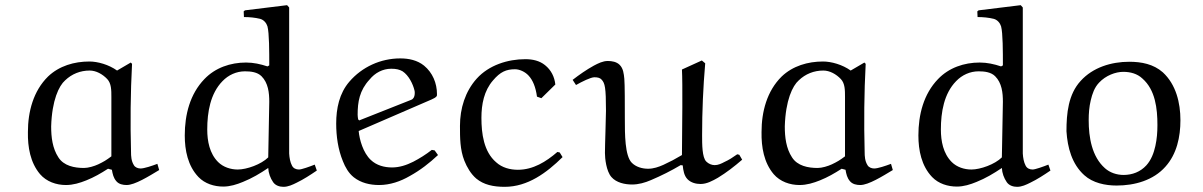

<svg xmlns="http://www.w3.org/2000/svg" viewBox="-20 -704 4654 743"><path d="M433 -431C401 -454 358 -466 326 -466C267 -466 209 -449 166 -408C109 -352 88 -272 88 -193C87 -135 97 -75 135 -30C160 -1 198 12 235 12C263 12 289 4 314 -6C344 -18 370 -33 398 -51L413 -47C416 -30 419 -16 430 -3C440 9 456 12 470 12C502 12 556 -22 596 -46L589 -70C568 -62 538 -52 524 -52C514 -52 503 -56 498 -65C488 -81 487 -99 487 -117C484 -230 485 -344 491 -457L486 -462ZM411 -99C391 -84 381 -78 360 -68C345 -61 322 -54 305 -54C268 -54 227 -62 206 -95C183 -130 178 -173 178 -215C181 -316 208 -372 232 -393C258 -418 291 -431 327 -431C352 -431 377 -417 395 -398C411 -381 411 -355 411 -329Z M923 -660 924 -638C945 -638 967 -636 987 -631C1001 -627 1011 -615 1015 -602C1022 -576 1022 -504 1022 -451L1015 -447C988 -456 961 -462 932 -462C872 -462 813 -442 771 -398C715 -340 695 -260 695 -180C695 -122 707 -62 748 -19C773 7 809 18 844 18C870 18 896 10 920 0C955 -14 987 -33 1018 -54C1019 -34 1026 -15 1037 1C1046 14 1062 19 1077 19C1095 19 1112 11 1128 3C1155 -10 1181 -27 1206 -44L1198 -67C1178 -59 1147 -48 1137 -48C1125 -48 1115 -53 1110 -63C1103 -76 1100 -93 1099 -110V-675L1091 -684L928 -664ZM1018 -95C991 -68 935 -48 900 -48C873 -48 844 -57 824 -77C791 -110 782 -158 782 -203C782 -270 794 -342 841 -390C864 -414 895 -428 928 -428C951 -428 976 -425 992 -409C1018 -383 1022 -345 1022 -310Z M1410 -396C1431 -422 1461 -438 1494 -438C1513 -438 1526 -435 1538 -428C1562 -412 1578 -379 1584 -354C1585 -351 1585 -347 1585 -344C1585 -328 1578 -320 1572 -318L1370 -238L1366 -242C1365 -248 1364 -254 1364 -260C1364 -309 1371 -354 1410 -396ZM1650 -319C1657 -322 1667 -327 1670 -332C1671 -333 1671 -336 1671 -340C1671 -382 1654 -423 1621 -450C1595 -471 1562 -478 1529 -478C1453 -478 1381 -445 1332 -388C1293 -343 1281 -284 1281 -226C1281 -177 1288 -126 1307 -80C1316 -57 1329 -34 1349 -18C1377 4 1412 12 1447 12C1489 12 1530 -2 1566 -23C1606 -45 1642 -73 1675 -104L1662 -122L1651 -124C1628 -106 1604 -91 1579 -78C1553 -65 1526 -56 1497 -56C1467 -56 1437 -64 1415 -85C1385 -113 1371 -164 1368 -197Z M2146 -114 2137 -116C2093 -78 2043 -47 1984 -47C1954 -47 1923 -55 1900 -76C1852 -117 1843 -187 1843 -248C1843 -300 1853 -353 1888 -393C1916 -426 1939 -436 1973 -436C1991 -436 2012 -426 2025 -412C2042 -394 2053 -367 2058 -330L2075 -324L2129 -377C2126 -406 2113 -433 2089 -452C2068 -469 2041 -475 2013 -475C1945 -475 1872 -452 1825 -400C1780 -350 1760 -284 1760 -217C1760 -171 1760 -125 1777 -82C1787 -57 1802 -31 1823 -13C1852 11 1889 19 1933 19C2022 19 2095 -35 2157 -96Z M2841 -105 2833 -107C2816 -95 2801 -85 2783 -77C2772 -71 2759 -65 2746 -65C2734 -65 2722 -70 2713 -79C2697 -95 2697 -145 2697 -181C2697 -273 2701 -366 2709 -459L2696 -470L2619 -435C2622 -381 2620 -212 2619 -104C2594 -89 2573 -78 2547 -66C2529 -58 2509 -51 2488 -51C2465 -51 2441 -58 2425 -74C2398 -101 2398 -185 2398 -244C2398 -296 2398 -379 2396 -399C2394 -419 2392 -439 2378 -453C2366 -465 2348 -468 2332 -468C2313 -468 2295 -459 2278 -450C2249 -434 2222 -415 2196 -395L2209 -375C2232 -388 2266 -405 2280 -405C2292 -405 2302 -403 2308 -396C2321 -382 2325 -366 2325 -275C2325 -246 2321 -145 2321 -112C2321 -91 2326 -42 2346 -19C2365 3 2398 10 2426 10C2451 10 2476 3 2499 -7C2539 -24 2577 -43 2614 -65L2622 -64C2624 -45 2627 -24 2641 -10C2654 3 2673 8 2691 8C2715 8 2737 -4 2758 -16C2791 -36 2822 -60 2852 -86Z M3272 -431C3240 -454 3197 -466 3165 -466C3106 -466 3048 -449 3005 -408C2948 -352 2927 -272 2927 -193C2926 -135 2936 -75 2974 -30C2999 -1 3037 12 3074 12C3102 12 3128 4 3153 -6C3183 -18 3209 -33 3237 -51L3252 -47C3255 -30 3258 -16 3269 -3C3279 9 3295 12 3309 12C3341 12 3395 -22 3435 -46L3428 -70C3407 -62 3377 -52 3363 -52C3353 -52 3342 -56 3337 -65C3327 -81 3326 -99 3326 -117C3323 -230 3324 -344 3330 -457L3325 -462ZM3250 -99C3230 -84 3220 -78 3199 -68C3184 -61 3161 -54 3144 -54C3107 -54 3066 -62 3045 -95C3022 -130 3017 -173 3017 -215C3020 -316 3047 -372 3071 -393C3097 -418 3130 -431 3166 -431C3191 -431 3216 -417 3234 -398C3250 -381 3250 -355 3250 -329Z M3762 -660 3763 -638C3784 -638 3806 -636 3826 -631C3840 -627 3850 -615 3854 -602C3861 -576 3861 -504 3861 -451L3854 -447C3827 -456 3800 -462 3771 -462C3711 -462 3652 -442 3610 -398C3554 -340 3534 -260 3534 -180C3534 -122 3546 -62 3587 -19C3612 7 3648 18 3683 18C3709 18 3735 10 3759 0C3794 -14 3826 -33 3857 -54C3858 -34 3865 -15 3876 1C3885 14 3901 19 3916 19C3934 19 3951 11 3967 3C3994 -10 4020 -27 4045 -44L4037 -67C4017 -59 3986 -48 3976 -48C3964 -48 3954 -53 3949 -63C3942 -76 3939 -93 3938 -110V-675L3930 -684L3767 -664ZM3857 -95C3830 -68 3774 -48 3739 -48C3712 -48 3683 -57 3663 -77C3630 -110 3621 -158 3621 -203C3621 -270 3633 -342 3680 -390C3703 -414 3734 -428 3767 -428C3790 -428 3815 -425 3831 -409C3857 -383 3861 -345 3861 -310Z M4201 -316C4207 -341 4215 -365 4233 -384C4259 -412 4297 -426 4327 -426C4354 -426 4381 -419 4401 -400C4451 -356 4459 -284 4459 -220C4459 -193 4457 -166 4451 -139C4445 -112 4435 -85 4416 -64C4393 -39 4362 -27 4328 -27C4301 -27 4275 -36 4256 -53C4205 -98 4193 -173 4193 -239C4193 -265 4195 -291 4201 -316ZM4301 14C4371 14 4443 -6 4490 -59C4534 -108 4548 -174 4548 -239C4548 -306 4531 -377 4480 -424C4444 -456 4397 -465 4350 -465C4280 -465 4209 -443 4162 -391C4114 -339 4107 -265 4107 -196C4111 -133 4128 -69 4176 -26C4209 4 4257 14 4301 14Z"/></svg>

Font: Neo Euler
Style: Euler
Weight: 500
Designer: Hermann Zapf
Version: Version 000.002